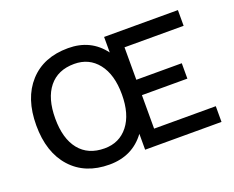

<svg xmlns="http://www.w3.org/2000/svg" viewBox="-110 -858 1289 1056"><g transform="rotate(-20 535.0 -330.0)"><path d="M664 -92H1025V0H578V-93Q502 10 367 10Q225 10 143 -81Q61 -172 61 -330Q61 -488 143.5 -579Q226 -670 370 -670Q503 -670 578 -569V-660H1010V-568H664V-378H930V-288H664ZM372 -83Q459 -83 510.5 -148.5Q562 -214 562 -330Q562 -446 510.5 -511.5Q459 -577 372 -577Q276 -577 224 -512.5Q172 -448 172 -330Q172 -212 224 -147.5Q276 -83 372 -83Z"/></g></svg>

Font: Elaine Sans Medium
Style: Regular
Weight: 500
Designer: Wei Huang
Foundry: Wei Huang
Version: Version 2.001;December 24, 2019;FontCreator 12.0.0.2547 64-b